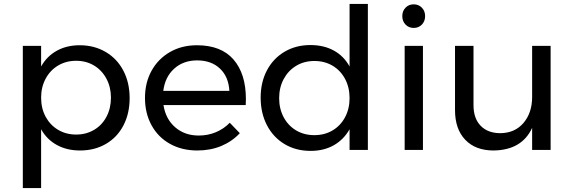

<svg xmlns="http://www.w3.org/2000/svg" viewBox="-20 -762 2909 976"><path d="M639 -263Q639 -185 607.5 -124.5Q576 -64 518.5 -30.5Q461 3 387 3Q320 3 269 -25Q218 -53 189 -105V194H96V-529H189V-424Q218 -476 268.5 -504Q319 -532 385 -532Q459 -532 517 -498Q575 -464 607 -403Q639 -342 639 -263ZM544 -266Q544 -319 521 -362Q498 -405 458 -429Q418 -453 367 -453Q316 -453 275.5 -429Q235 -405 212 -362Q189 -319 189 -266Q189 -211 212 -168.5Q235 -126 275.5 -102Q316 -78 367 -78Q418 -78 458.5 -102Q499 -126 521.5 -169Q544 -212 544 -266Z M1230 -258Q1230 -238 1229 -228H811Q822 -157 870.5 -115Q919 -73 990 -73Q1037 -73 1077.5 -90Q1118 -107 1148 -138L1199 -85Q1160 -43 1105 -20Q1050 3 983 3Q905 3 844.5 -30.5Q784 -64 750.5 -125Q717 -186 717 -264Q717 -342 750.5 -402.5Q784 -463 844 -497.5Q904 -532 981 -532Q1104 -532 1167 -459.5Q1230 -387 1230 -258ZM1146 -300Q1142 -372 1098 -413.5Q1054 -455 982 -455Q912 -455 865.5 -413Q819 -371 810 -300Z M1850 -742V0H1757V-105Q1727 -52 1676.5 -23.5Q1626 5 1559 5Q1484 5 1426.5 -29.5Q1369 -64 1337 -125.5Q1305 -187 1305 -266Q1305 -344 1337 -404.5Q1369 -465 1426.5 -499Q1484 -533 1558 -533Q1626 -533 1677 -505Q1728 -477 1757 -424V-742ZM1757 -263Q1757 -318 1734 -361Q1711 -404 1670.5 -428Q1630 -452 1578 -452Q1526 -452 1485.5 -427.5Q1445 -403 1422 -360Q1399 -317 1399 -263Q1399 -209 1422 -166Q1445 -123 1485.5 -99Q1526 -75 1578 -75Q1630 -75 1670.5 -99Q1711 -123 1734 -166Q1757 -209 1757 -263Z M2037 -529H2130V0H2037ZM2141 -680Q2141 -654 2124.5 -637Q2108 -620 2083 -620Q2058 -620 2041.5 -637Q2025 -654 2025 -680Q2025 -706 2041.5 -723Q2058 -740 2083 -740Q2108 -740 2124.5 -723Q2141 -706 2141 -680Z M2779 -529V0H2685V-112Q2633 1 2489 3Q2397 3 2345 -51.5Q2293 -106 2293 -202V-529H2387V-227Q2387 -160 2423.5 -122.5Q2460 -85 2524 -85Q2598 -86 2641.5 -137.5Q2685 -189 2685 -269V-529Z"/></svg>

Font: Montserrat arm2
Style: Regular
Weight: 400
Designer: Julieta Ulanovsky
Foundry: Julieta Ulanovsky
Version: Version 6.000